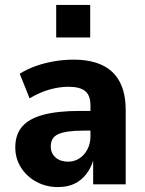

<svg xmlns="http://www.w3.org/2000/svg" viewBox="-20 -748 587 779"><path d="M215 11Q167 11 127.5 -10.5Q88 -32 65 -68.5Q42 -105 42 -150Q42 -202 70 -234.5Q98 -267 156.5 -282.5Q215 -298 306 -298H364V-218H318Q283 -218 258 -214.5Q233 -211 217 -204Q201 -197 193.5 -184.5Q186 -172 186 -154Q186 -126 205.5 -109Q225 -92 257 -92Q281 -92 301.5 -105Q322 -118 334.5 -141.5Q347 -165 347 -195V-320Q347 -361 325.5 -378.5Q304 -396 258 -396Q222 -396 182 -385Q142 -374 100 -349L60 -449Q91 -468 126.5 -480.5Q162 -493 201 -499.5Q240 -506 278 -506Q347 -506 394 -484Q441 -462 465.5 -416.5Q490 -371 490 -301V0H358V-99H359Q349 -66 329.5 -41Q310 -16 282 -2.5Q254 11 215 11ZM208 -596V-728H346V-596Z"/></svg>

Font: Nunito Sans 10pt SemiCondensed ExtraBold
Style: Regular
Weight: 800
Width: 4
Designer: Vernon Adams
Foundry: Vernon Adams
Version: Version 3.101;gftools[0.9.27]